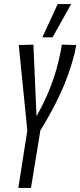

<svg xmlns="http://www.w3.org/2000/svg" viewBox="-20 -922 394 942"><path d="M70 0 114 -282 72 -701 144 -703 159 -352Q199 -421 229 -498.5Q259 -576 277 -666Q279 -675 280.5 -684.5Q282 -694 283 -703L354 -701Q350 -678 346 -660Q318 -551 274 -458Q230 -365 178 -282L132 0ZM188 -739 263 -902H329L238 -739Z"/></svg>

Font: Georama ExtraCondensed
Style: Italic
Weight: 400
Width: 2
Italic angle: -9°
Designer: Jean-Baptiste Levee
Foundry: Production Type
Version: Version 1.000